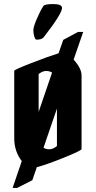

<svg xmlns="http://www.w3.org/2000/svg" viewBox="-20 -826 471 944"><path d="M193 -796Q199 -806 242 -806Q285 -806 285 -787Q285 -759 195 -643Q185 -631 160 -631Q153 -631 148.5 -647Q144 -663 144 -678Q144 -693 160 -731Q176 -769 193 -796ZM50 -146V-478Q50 -483 133 -515.5Q216 -548 268 -564L291 -630L364 -669H389L342 -533Q381 -490 381 -455V-93Q381 -86 294.5 -51Q208 -16 161 -4L139 60L64 98H42L87 -34Q50 -82 50 -146ZM236 -469Q224 -477 206.5 -477Q189 -477 170 -462V-276ZM194 -100Q205 -92 222.5 -92Q240 -92 260 -108V-292Z"/></svg>

Font: Pirata One
Style: Regular
Weight: 400
Designer: Rodrigo Fuenzalida, Nicolas Massi
Foundry: Rodrigo Fuenzalida, Nicolas Massi
Version: Version 1.001